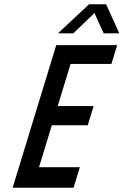

<svg xmlns="http://www.w3.org/2000/svg" viewBox="-20 -878 617 898"><path d="M353.5 -96H162.5L222.4 -292H390.4L417.9 -382H249.9L310.1 -579H501.1L528.1 -667H243.1L39.1 0H324.1ZM421.9 -817 464.9 -722H537.9L476.4 -858H396.4L250.9 -722H322.9Z"/></svg>

Font: Din Kursivschrift
Style: Eng
Weight: 400
Version: Version 1.089